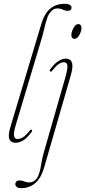

<svg xmlns="http://www.w3.org/2000/svg" viewBox="-20 -739 446 1004"><path d="M317.5 -719Q337 -719 345.5 -713.2Q354 -707.5 354 -699.5Q354 -682.5 334.5 -682.5Q320 -682.5 308.2 -688.8Q296.5 -695 278.5 -695Q261 -695 245.5 -677.5Q230 -660 225 -638Q217.5 -616.5 213 -595.8Q208.5 -575 201.5 -549.5L62.5 -85.5Q49.5 -42 53.5 -27Q57.5 -12 72 -12Q84 -12 99 -20.5Q114 -29 135 -55Q140.5 -63 146 -60Q150.5 -57 145.5 -49.5Q123.5 -19 102.8 -5.8Q82 7.5 60.5 7.5Q37.5 7.5 29.2 -11Q21 -29.5 34 -73.5L197 -617Q227.5 -719 317.5 -719ZM370.5 -536Q353 -536 353 -556.5Q353 -566 358 -579.2Q363 -592.5 371.2 -602.8Q379.5 -613 389 -613Q406 -613 406 -592.5Q406 -576 395 -556Q384 -536 370.5 -536ZM351 -348 211 136.5Q194.5 193 163.8 219Q133 245 90 245Q75 245 67.5 238.5Q60 232 60 223.5Q60 216.5 65.2 210.5Q70.5 204.5 82.5 204.5Q96 204.5 106.8 209.8Q117.5 215 132 215Q149.5 215 163.2 203.8Q177 192.5 185 167Q191.5 147 195.8 118.2Q200 89.5 209.5 56.5L321 -331.5Q334 -377.5 332.5 -395.5Q331 -413.5 314 -413.5Q302 -413.5 287.5 -404.2Q273 -395 254.5 -371Q248 -362 242 -365.5Q237.5 -369 243.5 -377.5Q261 -402.5 282.2 -417.5Q303.5 -432.5 324.5 -432.5Q348 -432.5 355.8 -412.8Q363.5 -393 351 -348Z"/></svg>

Font: Fraunces 144pt Soft Thin
Style: Italic
Weight: 100
Italic angle: -16°
Version: Version 1.000;[0bf87f6ff]